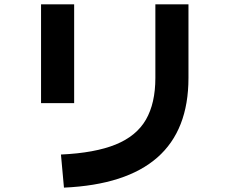

<svg xmlns="http://www.w3.org/2000/svg" viewBox="-20 -783 1040 870"><path d="M316 -315.7H166V-763.3H316ZM269.8 67.2 256.2 -82.8Q409.8 -89.8 504.2 -128.2Q598.5 -166.7 641.3 -241Q684 -315.3 684 -429.8V-763.3H834V-429.8Q834 -193 692.9 -69.3Q551.8 54.5 269.8 67.2Z"/></svg>

Font: Murecho Thin
Style: Regular
Weight: 100
Designer: Neil Summerour
Foundry: Positype
Version: Version 1.010